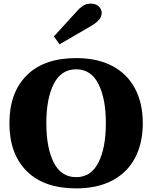

<svg xmlns="http://www.w3.org/2000/svg" viewBox="-20 -1031 841 1061"><path d="M278 -830 405 -969Q416 -983 435.5 -997Q455 -1011 481 -1011Q511 -1011 526.5 -995Q542 -979 542 -960Q542 -939 527 -921.5Q512 -904 481 -886L309 -786ZM32 -350Q32 -519 127.5 -614.5Q223 -710 401 -710Q518 -710 600.5 -666.5Q683 -623 726 -542Q769 -461 769 -350Q769 -239 726 -158Q683 -77 600.5 -33.5Q518 10 401 10Q223 10 127.5 -85.5Q32 -181 32 -350ZM565 -350Q565 -486 524 -567Q483 -648 401 -648Q318 -648 277 -567Q236 -486 236 -350Q236 -214 277 -133Q318 -52 401 -52Q483 -52 524 -133Q565 -214 565 -350Z"/></svg>

Font: Trirong Black
Style: Regular
Weight: 900
Designer: Katatrad Team
Foundry: CadsonDemak
Version: Version 1.001